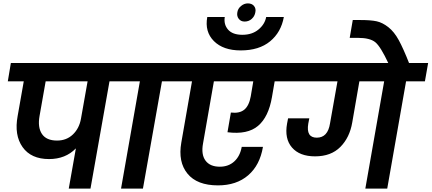

<svg xmlns="http://www.w3.org/2000/svg" viewBox="-20 -1111 2542 1131"><path d="M316 -283Q372 -283 409.5 -319Q447 -355 457 -412L496 -632H249L213 -428Q201 -361 227 -322Q253 -283 316 -283ZM26 -632 44 -740H754L735 -632H625L513 0H385L427 -237Q366 -174 269 -174Q163 -174 113 -244.5Q63 -315 84 -428L120 -632Z M693 0 804 -632H694L712 -740H1063L1044 -632H934L822 0Z M1002 -632 1020 -740H1714L1695 -632H1598L1582 -539Q1562 -422 1500 -369.5Q1438 -317 1320 -332L1340 -448Q1391 -442 1419 -465Q1447 -488 1457 -543L1472 -632H1240L1176 -266Q1164 -201 1190.5 -165Q1217 -129 1275 -129Q1326 -129 1360 -160Q1394 -191 1404 -246H1529Q1511 -138 1442 -78.5Q1373 -19 1264 -19Q1141 -19 1084.5 -88Q1028 -157 1048 -271L1111 -632Z M1398 -814Q1295 -814 1240 -869Q1185 -924 1201 -1011H1304Q1297 -967 1323.5 -936.5Q1350 -906 1408 -906Q1465 -906 1502.5 -937Q1540 -968 1548 -1011H1652Q1636 -921 1571 -867.5Q1506 -814 1398 -814ZM1421 -984Q1399 -984 1386.5 -1000Q1374 -1016 1378 -1038Q1381 -1060 1399.5 -1075.5Q1418 -1091 1440 -1091Q1464 -1091 1476.5 -1075.5Q1489 -1060 1484 -1038Q1480 -1015 1462.5 -999.5Q1445 -984 1421 -984Z M2132 0 2243 -632H2097L2055 -390Q2040 -301 1985 -245.5Q1930 -190 1836 -190Q1745 -190 1700 -242Q1655 -294 1671 -383Q1672 -388 1674 -398.5Q1676 -409 1677 -414H1802L1796 -383Q1782 -300 1846 -300Q1911 -300 1924 -384L1968 -632H1654L1672 -740H2502L2483 -632H2372L2261 0Z M2269 -736Q2222 -837 2190.5 -862.5Q2159 -888 2088 -888H2040L2058 -993H2104Q2165 -993 2199 -985.5Q2233 -978 2267.5 -951Q2302 -924 2329 -874.5Q2356 -825 2391 -736Z"/></svg>

Font: Poppins SemiBold
Style: Italic
Weight: 600
Italic angle: -10°
Designer: Ninad Kale (Devanagari), Jonny Pinhorn (Latin)
Foundry: Indian Type Foundry
Version: Version 3.200;PS 1.000;hotconv 16.6.54;makeotf.lib2.5.65590